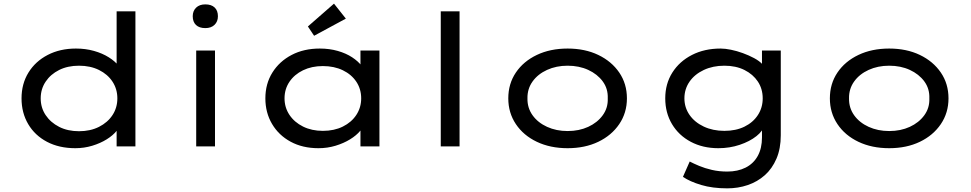

<svg xmlns="http://www.w3.org/2000/svg" viewBox="-20 -802 5322 1052"><path d="M393 10Q304 10 237.5 -25Q171 -60 134.5 -122Q98 -184 98 -263Q98 -343 136 -404.5Q174 -466 241.5 -501Q309 -536 396 -536Q449 -536 495 -523Q541 -510 576 -488Q611 -466 630 -441Q649 -416 649 -391L619 -389V-740H722V0H619V-139L639 -134Q639 -110 619 -85Q599 -60 564.5 -38.5Q530 -17 485.5 -3.5Q441 10 393 10ZM413 -83Q475 -83 522.5 -107Q570 -131 596.5 -171.5Q623 -212 623 -263Q623 -314 596.5 -354.5Q570 -395 522.5 -418.5Q475 -442 413 -442Q351 -442 304 -418.5Q257 -395 230 -354.5Q203 -314 203 -263Q203 -212 230 -171.5Q257 -131 304 -107Q351 -83 413 -83Z M1055 0V-525H1158V0ZM1105 -648Q1072 -648 1054 -665Q1036 -682 1036 -713Q1036 -742 1054.5 -760Q1073 -778 1105 -778Q1138 -778 1156 -761Q1174 -744 1174 -713Q1174 -684 1155.5 -666Q1137 -648 1105 -648Z M1725 10Q1638 10 1572.5 -25.5Q1507 -61 1470.5 -123Q1434 -185 1434 -263Q1434 -343 1472.5 -404.5Q1511 -466 1578 -501Q1645 -536 1732 -536Q1785 -536 1830.5 -523Q1876 -510 1909.5 -488Q1943 -466 1962.5 -440Q1982 -414 1983 -388L1955 -389V-525H2059V0H1955V-139L1976 -136Q1975 -111 1954 -85.5Q1933 -60 1898 -38.5Q1863 -17 1818.5 -3.5Q1774 10 1725 10ZM1749 -85Q1811 -85 1858.5 -108.5Q1906 -132 1932.5 -172.5Q1959 -213 1959 -263Q1959 -314 1932.5 -354Q1906 -394 1858.5 -417Q1811 -440 1749 -440Q1688 -440 1640.5 -417Q1593 -394 1566 -354Q1539 -314 1539 -263Q1539 -213 1566 -172.5Q1593 -132 1640.5 -108.5Q1688 -85 1749 -85ZM1701 -606 1667 -657 1810 -782 1875 -700Z M2395 0V-740H2498V0Z M3090 10Q2995 10 2921.5 -25Q2848 -60 2806.5 -122Q2765 -184 2765 -263Q2765 -343 2806.5 -404.5Q2848 -466 2921.5 -501Q2995 -536 3090 -536Q3185 -536 3258 -501Q3331 -466 3373 -404.5Q3415 -343 3415 -263Q3415 -184 3373 -122Q3331 -60 3258 -25Q3185 10 3090 10ZM3090 -84Q3153 -84 3203 -107Q3253 -130 3282.5 -170.5Q3312 -211 3310 -263Q3312 -316 3282.5 -356Q3253 -396 3203 -419Q3153 -442 3090 -442Q3028 -442 2977.5 -419Q2927 -396 2898 -355.5Q2869 -315 2870 -263Q2869 -211 2898 -170.5Q2927 -130 2977.5 -107Q3028 -84 3090 -84Z M3965 230Q3884 230 3822 211.5Q3760 193 3722 167L3759 83Q3780 94 3811 107Q3842 120 3881 129Q3920 138 3965 138Q4022 138 4065 116.5Q4108 95 4131.5 53Q4155 11 4155 -49V-121L4166 -114Q4161 -85 4124.5 -56Q4088 -27 4033 -8.5Q3978 10 3916 10Q3831 10 3765 -25Q3699 -60 3662 -122Q3625 -184 3625 -263Q3625 -343 3664 -404.5Q3703 -466 3771.5 -501Q3840 -536 3928 -536Q3953 -536 3985 -529.5Q4017 -523 4050 -511Q4083 -499 4112 -483.5Q4141 -468 4158.5 -449Q4176 -430 4177 -410L4155 -402V-525H4258V-61Q4258 12 4234.5 67Q4211 122 4170.5 158Q4130 194 4077 212Q4024 230 3965 230ZM3949 -85Q4012 -85 4059 -108Q4106 -131 4132.5 -171.5Q4159 -212 4159 -263Q4159 -315 4132.5 -355Q4106 -395 4059 -418.5Q4012 -442 3949 -442Q3886 -442 3836 -418.5Q3786 -395 3758 -354.5Q3730 -314 3730 -263Q3730 -213 3758 -172.5Q3786 -132 3836 -108.5Q3886 -85 3949 -85Z M4852 10Q4757 10 4683.5 -25Q4610 -60 4568.5 -122Q4527 -184 4527 -263Q4527 -343 4568.5 -404.5Q4610 -466 4683.5 -501Q4757 -536 4852 -536Q4947 -536 5020 -501Q5093 -466 5135 -404.5Q5177 -343 5177 -263Q5177 -184 5135 -122Q5093 -60 5020 -25Q4947 10 4852 10ZM4852 -84Q4915 -84 4965 -107Q5015 -130 5044.5 -170.5Q5074 -211 5072 -263Q5074 -316 5044.5 -356Q5015 -396 4965 -419Q4915 -442 4852 -442Q4790 -442 4739.5 -419Q4689 -396 4660 -355.5Q4631 -315 4632 -263Q4631 -211 4660 -170.5Q4689 -130 4739.5 -107Q4790 -84 4852 -84Z"/></svg>

Font: Lexend Peta
Style: Regular
Weight: 400
Designer: Bonnie Shaver-Troup, Thomas Jockin
Foundry: Lexend
Version: Version 1.007